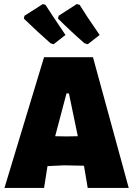

<svg xmlns="http://www.w3.org/2000/svg" viewBox="-20 -930 667 950"><path d="M304 -757 245 -711 230 -716Q167 -771 98 -838L101 -852L192 -910L205 -906Q223 -877 304 -757ZM473 -757 414 -711 398 -716Q330 -775 267 -838L270 -852L360 -910L374 -906Q405 -855 473 -757ZM440 -647 617 0H414L396 -107L395 -110L297 -112L215 -108L198 0H2L198 -647ZM309 -468 253 -256 309 -255 365 -256 321 -468Z"/></svg>

Font: Alegreya Sans SC Black
Style: Regular
Weight: 900
Designer: Juan Pablo del Peral
Foundry: Huerta Tipografica
Version: Version 2.007